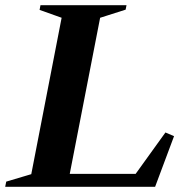

<svg xmlns="http://www.w3.org/2000/svg" viewBox="-79 -720 724 740"><path d="M-59 0 -55 -20 49.8 -51.2 39.8 -39.8 160.2 -660.2 166.2 -648.8 73.6 -681.8 77 -700H408.6L405.2 -682.8L298.6 -648.8L308.6 -660.2L188.2 -41.6L182 -50H452.4L438.4 -42.4L558.6 -209.4L591.8 -195.2L518.8 0Z"/></svg>

Font: Wittgenstein
Style: Italic
Weight: 400
Italic angle: -11°
Designer: Jörg Drees
Foundry: Jörg Drees
Version: Version 1.500